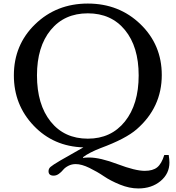

<svg xmlns="http://www.w3.org/2000/svg" viewBox="-20 -800 988 1080"><path d="M890 -378Q890 -196 749 -73Q687 -19 546 33Q482 58 447 84V88Q463 86 482 86Q543 86 642 123.5Q741 161 794 161Q840 161 864.5 141Q889 121 904 72H929Q933 96 933 114Q933 177 883 218.5Q833 260 758 260Q708 260 655 238.5Q602 217 564.5 191.5Q527 166 483 144.5Q439 123 406 123Q383 123 364 133Q345 143 335 155.5Q325 168 311 178Q297 188 282 188Q253 188 253 163Q253 149 264 139Q275 129 319 103L449 29Q281 24 169.5 -93Q58 -210 58 -376Q58 -548 178 -664Q298 -780 474 -780Q650 -780 770 -664Q890 -548 890 -378ZM474 -20Q605 -20 682.5 -116.5Q760 -213 760 -376Q760 -537 683 -631Q606 -725 474 -725Q342 -725 265 -631Q188 -537 188 -376Q188 -212 265 -116Q342 -20 474 -20Z"/></svg>

Font: Libre Baskerville
Style: Regular
Weight: 400
Designer: Pablo Impallari, Rodrigo Fuenzalida
Foundry: Pablo Impallari, Rodrigo Fuenzalida
Version: Version 1.000